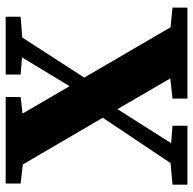

<svg xmlns="http://www.w3.org/2000/svg" viewBox="-22 -676 697 694"><g transform="rotate(-90 327.0 -328.5)"><path d="M11 -603V-657H324V-603L264 -596L363 -426L467 -598L405 -603V-657H614V-603L539 -597L394 -373L576 -61L647 -54V0H318V-54L391 -62L280 -253L157 -59L220 -54V0H7V-54L85 -61L249 -306L80 -595Z"/></g></svg>

Font: Source Serif Pro
Style: Bold
Weight: 700
Designer: Frank Grießhammer
Foundry: Adobe Systems Incorporated
Version: Version 3.001;hotconv 1.0.111;makeotfexe 2.5.65597